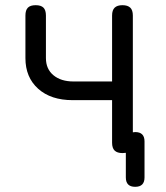

<svg xmlns="http://www.w3.org/2000/svg" viewBox="-20 -580 640 740"><path d="M452 10Q432 10 422 0.5Q412 -9 412 -30V-194H260Q176 -194 127 -238Q78 -282 78 -356V-520Q78 -541 87.5 -550.5Q97 -560 117.5 -560Q138 -560 147.5 -550.5Q157 -541 157 -520V-356Q157 -314 186 -290Q215 -266 263 -266H412V-520Q412 -541 422 -550.5Q432 -560 452 -560Q472 -560 482 -550.5Q492 -541 492 -520V-70Q496 -71 501 -71Q519 -71 528 -62Q537 -53 537 -35V104Q537 122 528 131Q519 140 501 140Q483 140 474 131Q465 122 465 104V9Q459 10 452 10Z"/></svg>

Font: Maple Mono Normal NL Light
Style: Regular
Weight: 300
Monospace: yes
Designer: subframe7536
Version: Version 7.000